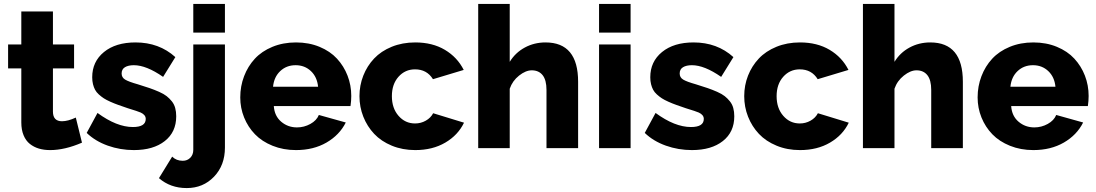

<svg xmlns="http://www.w3.org/2000/svg" viewBox="-20 -750 5549 972"><path d="M395 -27.8Q308.1 9.8 233.9 9.8Q202.6 9.8 177 2.2Q151.4 -5.4 131.1 -21.5Q110.8 -37.6 99.4 -65.2Q87.9 -92.8 87.9 -129.9V-403.8H21V-524.9H87.9V-691.9H248V-524.9H355V-403.8H248V-185.1Q248 -136.2 293.9 -136.2Q323.7 -136.2 363.8 -154.8Z M657.7 9.8Q588.9 9.8 525.6 -12.7Q462.4 -35.2 418.9 -77.1L473.6 -178.2Q570.8 -106.9 652.8 -106.9Q717.8 -106.9 717.8 -147.9Q717.8 -168.5 692.4 -180.2Q679.7 -186 627 -202.1Q598.1 -211.9 578.9 -218.8Q559.6 -225.6 538.8 -234.9Q518.1 -244.1 505.4 -252.4Q492.7 -260.7 480.2 -272Q467.8 -283.2 461.2 -295.7Q454.6 -308.1 450.7 -324Q446.8 -339.8 446.8 -358.9Q446.8 -438 506.3 -486.6Q565.9 -535.2 666 -535.2Q785.6 -535.2 867.7 -460.9L805.7 -360.8Q720.7 -419.9 657.7 -419.9Q629.4 -419.9 612.5 -409.7Q595.7 -399.4 595.7 -377.9Q595.7 -357.9 613.3 -347.2Q630.9 -336.4 677.7 -323.2Q713.9 -312 737.3 -304Q760.7 -295.9 785.2 -285.2Q809.6 -274.4 823.7 -263.2Q837.9 -252 849.9 -237.1Q861.8 -222.2 866.9 -203.4Q872.1 -184.6 872.1 -161.1Q872.1 -81.5 814.2 -35.9Q756.3 9.8 657.7 9.8Z M958.5 -585V-730H1118.7V-585ZM784.7 151.9 851.6 43Q872.6 64 905.3 64Q928.2 64 943.4 48.6Q958.5 33.2 958.5 8.8V-524.9H1118.7V-2.9Q1118.7 86.9 1063.5 144.5Q1008.3 202.1 925.3 202.1Q842.3 202.1 784.7 151.9Z M1478.5 9.8Q1414.1 9.8 1360.1 -12Q1306.2 -33.7 1270.8 -70.3Q1235.4 -106.9 1215.8 -155.3Q1196.3 -203.6 1196.3 -256.8Q1196.3 -313.5 1215.6 -364Q1234.9 -414.6 1270 -452.6Q1305.2 -490.7 1359.1 -512.9Q1413.1 -535.2 1478.5 -535.2Q1543.9 -535.2 1597.7 -512.9Q1651.4 -490.7 1686 -453.1Q1720.7 -415.5 1739.5 -366.9Q1758.3 -318.4 1758.3 -264.2Q1758.3 -239.3 1754.4 -212.9H1366.2Q1369.6 -162.6 1403.6 -133.8Q1437.5 -105 1483.4 -105Q1519.5 -105 1551.3 -122.6Q1583 -140.1 1594.2 -168L1730.5 -129.9Q1698.7 -66.4 1632.8 -28.3Q1566.9 9.8 1478.5 9.8ZM1362.3 -311H1590.3Q1585.4 -360.4 1554 -390.1Q1522.5 -419.9 1476.6 -419.9Q1430.2 -419.9 1398.7 -390.1Q1367.2 -360.4 1362.3 -311Z M2082 9.8Q2017.6 9.8 1963.6 -12.5Q1909.7 -34.7 1874.3 -72.3Q1838.9 -109.9 1819.3 -159.2Q1799.8 -208.5 1799.8 -263.2Q1799.8 -317.9 1819.1 -366.9Q1838.4 -416 1873.8 -453.6Q1909.2 -491.2 1963.1 -513.2Q2017.1 -535.2 2082 -535.2Q2169.4 -535.2 2232.4 -497.6Q2295.4 -460 2327.6 -396L2171.9 -349.1Q2141.1 -398.9 2081.1 -398.9Q2030.8 -398.9 1997.3 -361.3Q1963.9 -323.7 1963.9 -263.2Q1963.9 -202.1 1997.6 -163.6Q2031.2 -125 2081.1 -125Q2110.8 -125 2135.7 -139.2Q2160.6 -153.3 2172.9 -176.8L2329.1 -128.9Q2298.8 -65.9 2234.4 -28.1Q2169.9 9.8 2082 9.8Z M2906.7 0H2746.6V-294.9Q2746.6 -344.7 2727.1 -369.4Q2707.5 -394 2671.9 -394Q2641.6 -394 2607.9 -367.4Q2574.2 -340.8 2560.5 -300.8V0H2400.9V-730H2560.5V-437Q2588.9 -483.4 2636.7 -509.3Q2684.6 -535.2 2741.7 -535.2Q2906.7 -535.2 2906.7 -335.9Z M3012.7 -585V-730H3172.4V-585ZM3012.7 0V-524.9H3172.4V0Z M3482.9 9.8Q3414.1 9.8 3350.8 -12.7Q3287.6 -35.2 3244.1 -77.1L3298.8 -178.2Q3396 -106.9 3478 -106.9Q3543 -106.9 3543 -147.9Q3543 -168.5 3517.6 -180.2Q3504.9 -186 3452.1 -202.1Q3423.3 -211.9 3404.1 -218.8Q3384.8 -225.6 3364 -234.9Q3343.3 -244.1 3330.6 -252.4Q3317.9 -260.7 3305.4 -272Q3293 -283.2 3286.4 -295.7Q3279.8 -308.1 3275.9 -324Q3272 -339.8 3272 -358.9Q3272 -438 3331.5 -486.6Q3391.1 -535.2 3491.2 -535.2Q3610.8 -535.2 3692.9 -460.9L3630.9 -360.8Q3545.9 -419.9 3482.9 -419.9Q3454.6 -419.9 3437.7 -409.7Q3420.9 -399.4 3420.9 -377.9Q3420.9 -357.9 3438.5 -347.2Q3456.1 -336.4 3502.9 -323.2Q3539.1 -312 3562.5 -304Q3585.9 -295.9 3610.4 -285.2Q3634.8 -274.4 3648.9 -263.2Q3663.1 -252 3675 -237.1Q3687 -222.2 3692.1 -203.4Q3697.3 -184.6 3697.3 -161.1Q3697.3 -81.5 3639.4 -35.9Q3581.5 9.8 3482.9 9.8Z M4029.8 9.8Q3965.3 9.8 3911.4 -12.5Q3857.4 -34.7 3822 -72.3Q3786.6 -109.9 3767.1 -159.2Q3747.6 -208.5 3747.6 -263.2Q3747.6 -317.9 3766.8 -366.9Q3786.1 -416 3821.5 -453.6Q3856.9 -491.2 3910.9 -513.2Q3964.8 -535.2 4029.8 -535.2Q4117.2 -535.2 4180.2 -497.6Q4243.2 -460 4275.4 -396L4119.6 -349.1Q4088.9 -398.9 4028.8 -398.9Q3978.5 -398.9 3945.1 -361.3Q3911.6 -323.7 3911.6 -263.2Q3911.6 -202.1 3945.3 -163.6Q3979 -125 4028.8 -125Q4058.6 -125 4083.5 -139.2Q4108.4 -153.3 4120.6 -176.8L4276.9 -128.9Q4246.6 -65.9 4182.1 -28.1Q4117.7 9.8 4029.8 9.8Z M4854.5 0H4694.3V-294.9Q4694.3 -344.7 4674.8 -369.4Q4655.3 -394 4619.6 -394Q4589.4 -394 4555.7 -367.4Q4522 -340.8 4508.3 -300.8V0H4348.6V-730H4508.3V-437Q4536.6 -483.4 4584.5 -509.3Q4632.3 -535.2 4689.5 -535.2Q4854.5 -535.2 4854.5 -335.9Z M5211.4 9.8Q5147 9.8 5093 -12Q5039.1 -33.7 5003.7 -70.3Q4968.3 -106.9 4948.7 -155.3Q4929.2 -203.6 4929.2 -256.8Q4929.2 -313.5 4948.5 -364Q4967.8 -414.6 5002.9 -452.6Q5038.1 -490.7 5092 -512.9Q5146 -535.2 5211.4 -535.2Q5276.9 -535.2 5330.6 -512.9Q5384.3 -490.7 5418.9 -453.1Q5453.6 -415.5 5472.4 -366.9Q5491.2 -318.4 5491.2 -264.2Q5491.2 -239.3 5487.3 -212.9H5099.1Q5102.5 -162.6 5136.5 -133.8Q5170.4 -105 5216.3 -105Q5252.4 -105 5284.2 -122.6Q5315.9 -140.1 5327.1 -168L5463.4 -129.9Q5431.6 -66.4 5365.7 -28.3Q5299.8 9.8 5211.4 9.8ZM5095.2 -311H5323.2Q5318.4 -360.4 5286.9 -390.1Q5255.4 -419.9 5209.5 -419.9Q5163.1 -419.9 5131.6 -390.1Q5100.1 -360.4 5095.2 -311Z"/></svg>

Font: Rawline ExtraBold
Style: Regular
Weight: 800
Designer: Matt McInerney, Pablo Impallari, Rodrigo Fuenzalida
Foundry: Matt McInerney, Pablo Impallari, Rodrigo Fuenzalida
Version: Version 4.020;PS 004.020;hotconv 1.0.88;makeotf.lib2.5.64775